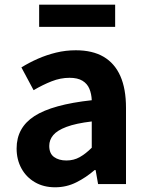

<svg xmlns="http://www.w3.org/2000/svg" viewBox="-20 -789 631 823"><path d="M216.4 13.8Q166.9 13.8 129.6 -7.9Q92.4 -29.5 71.8 -67.2Q51.2 -105 51.2 -152.6Q51.2 -242.2 127.9 -291.6Q204.7 -341 373.3 -359.4Q372.2 -386.8 363.1 -408.6Q354 -430.4 333.4 -442.9Q312.8 -455.5 278.1 -455.5Q239.3 -455.5 201.3 -440.5Q163.3 -425.6 124 -402.4L71.7 -500.1Q105.1 -520.7 142.2 -537.1Q179.3 -553.4 220.3 -563.5Q261.3 -573.5 305.1 -573.5Q376.4 -573.5 424 -545.7Q471.6 -517.8 495.9 -463Q520.1 -408.3 520.1 -327V0H400.4L389.9 -59.9H385.4Q349.3 -28.4 307 -7.3Q264.8 13.8 216.4 13.8ZM264.7 -101.1Q296.1 -101.1 321.6 -115.4Q347.1 -129.7 373.3 -155.8V-268.4Q305.4 -260.3 265.2 -245.2Q225 -230.1 208.1 -209.7Q191.1 -189.3 191.1 -163.8Q191.1 -130.8 211.7 -116Q232.3 -101.1 264.7 -101.1ZM147.8 -673.7V-769.1H473.6V-673.7Z"/></svg>

Font: Noto Sans SC Thin
Style: Regular
Weight: 100
Designer: Ryoko NISHIZUKA 西塚涼子 (kana, bopomofo & ideographs); Paul D. Hunt (Latin, Greek & Cyrillic); Sandoll Communications 산돌커뮤니
Foundry: Adobe
Version: Version 2.004-H2;hotconv 1.0.118;makeotfexe 2.5.65603